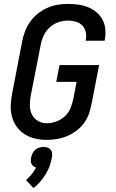

<svg xmlns="http://www.w3.org/2000/svg" viewBox="-20 -702 590 980"><path d="M218 12Q187 12 158 5Q129 -2 105 -17.5Q81 -33 64.5 -56.5Q48 -80 40.5 -108.5Q33 -137 35 -168Q37 -199 43 -230L93 -490Q98 -516 107.5 -541.5Q117 -567 133.5 -590.5Q150 -614 172.5 -632Q195 -650 220.5 -661.5Q246 -673 272.5 -677.5Q299 -682 325 -682Q352 -682 378.5 -678.5Q405 -675 429 -665.5Q453 -656 472 -640Q491 -624 503 -602Q515 -580 517.5 -553.5Q520 -527 515 -500L514 -494H417L418 -498Q422 -519 417.5 -539Q413 -559 399.5 -572.5Q386 -586 366.5 -591.5Q347 -597 326 -597Q302 -597 277.5 -588.5Q253 -580 233.5 -562Q214 -544 203 -520.5Q192 -497 188 -474L137 -214Q132 -188 132.5 -163Q133 -138 143 -117.5Q153 -97 173.5 -85Q194 -73 219 -73Q243 -73 267.5 -82Q292 -91 311 -108.5Q330 -126 339.5 -149.5Q349 -173 354 -196L371 -284H267L284 -370H486L449 -180Q444 -154 436 -128Q428 -102 412 -78.5Q396 -55 373 -37Q350 -19 324 -8Q298 3 271 7.5Q244 12 218 12ZM151 258 113 217Q129 203 142 187Q155 171 164 153Q156 151 150 146Q144 141 140.5 134Q137 127 137 118.5Q137 110 139 102Q141 91 146 80.5Q151 70 160 62.5Q169 55 180 51.5Q191 48 202 48Q213 48 223 51.5Q233 55 239 62.5Q245 70 246 80.5Q247 91 245 102Q241 123 233.5 144.5Q226 166 213.5 186.5Q201 207 185.5 225Q170 243 151 258Z"/></svg>

Font: Lode Dark
Style: Bold Italic
Weight: 700
Italic angle: -11°
Monospace: yes
Designer: Belleve Invis
Foundry: Belleve Invis
Version: Version 29.2.0; ttfautohint (v1.8.3)